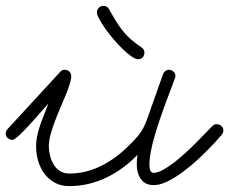

<svg xmlns="http://www.w3.org/2000/svg" viewBox="-67 -628 785 657"><path d="M511.2 -389.2Q519.5 -389.2 526.4 -383.3Q533.2 -377.4 533.2 -368.7Q533.2 -363.8 531.7 -360.4Q526.4 -344.7 517.6 -322.5Q508.8 -300.3 499.3 -274.2Q489.7 -248 480 -219.5Q470.2 -190.9 462.2 -163.1Q454.1 -135.3 449.2 -109.9Q444.3 -84.5 444.3 -64.5Q444.3 -61 444.6 -56.2Q444.8 -51.3 446.3 -46.9Q447.8 -42.5 450.7 -39.6Q453.6 -36.6 458.5 -36.6Q471.7 -36.6 489.5 -46.1Q507.3 -55.7 526.6 -70.3Q545.9 -85 565.9 -103.3Q585.9 -121.6 603.8 -139.4Q621.6 -157.2 636 -172.4Q650.4 -187.5 659.2 -196.3Q666 -203.1 674.3 -203.1Q682.6 -203.1 689.9 -197.3Q697.3 -191.4 697.3 -182.1Q697.3 -172.9 691.4 -166.5Q680.7 -153.8 664.3 -136.2Q647.9 -118.7 628.2 -99.4Q608.4 -80.1 586.4 -61.5Q564.5 -43 542.2 -28.1Q520 -13.2 498.8 -3.9Q477.5 5.4 459 5.4Q437.5 5.4 425.3 -4.6Q413.1 -14.6 407.2 -30Q401.4 -45.4 401.1 -63.5Q400.9 -81.5 403.3 -98.1Q379.9 -73.7 353.3 -54.2Q326.7 -34.7 297.4 -20.5Q268.1 -6.3 236.1 1.2Q204.1 8.8 169.9 8.8Q141.6 8.8 120.4 -2.9Q99.1 -14.6 85 -33.7Q70.8 -52.7 63.7 -77.1Q56.6 -101.6 56.6 -127.4Q56.6 -146.5 60.8 -165.3Q64.9 -184.1 71.3 -202.4Q77.6 -220.7 85 -238.5Q92.3 -256.3 98.6 -273.9Q94.2 -269 84.7 -258.1Q75.2 -247.1 63 -233.4Q50.8 -219.7 37.4 -204.8Q23.9 -189.9 11.7 -177.5Q-0.5 -165 -10.3 -157.2Q-20 -149.4 -24.4 -149.4Q-32.7 -149.4 -40 -155.3Q-47.4 -161.1 -47.4 -170.4Q-47.4 -179.2 -41.5 -186L138.7 -381.8Q145 -389.2 154.3 -389.2Q164.1 -389.2 170.4 -383.1Q176.8 -377 176.8 -367.2Q176.8 -356 171.1 -338.6Q165.5 -321.3 157 -300.5Q148.4 -279.8 138.4 -256.6Q128.4 -233.4 119.9 -210.4Q111.3 -187.5 105.7 -166.3Q100.1 -145 100.1 -127.4Q100.1 -111.8 104.2 -95.2Q108.4 -78.6 116.7 -64.9Q125 -51.3 138.2 -42.7Q151.4 -34.2 169.9 -34.2Q206.5 -34.2 239.3 -44.4Q272 -54.7 301.5 -72.5Q331.1 -90.3 357.2 -114Q383.3 -137.7 406.2 -164.1Q416 -175.8 423.1 -189.7Q430.2 -203.6 435.5 -217.8L491.2 -375Q493.7 -381.3 499 -385.3Q504.4 -389.2 511.2 -389.2ZM427.2 -448.2Q427.2 -438.5 421.4 -431.9Q415.5 -425.3 405.8 -425.3Q396.5 -425.3 382.6 -435.1Q368.7 -444.8 353 -460Q337.4 -475.1 321.5 -493.7Q305.7 -512.2 293.2 -530Q280.8 -547.9 272.7 -562.7Q264.6 -577.6 264.6 -585.4Q264.6 -594.7 271 -601.3Q277.3 -607.9 286.6 -607.9Q299.8 -607.9 306.2 -596.7Q318.8 -573.7 329.8 -555.9Q340.8 -538.1 353 -522.7Q365.2 -507.3 380.6 -493.7Q396 -480 418 -465.3Q427.2 -459 427.2 -448.2Z"/></svg>

Font: Helvetia Verbundene
Style: Regular
Weight: 400
Designer: Peter Wiegel, original typeface by Carl Albert Fahrenwaldt 1901
Foundry: Peter Wiegel
Version: Version 2.000